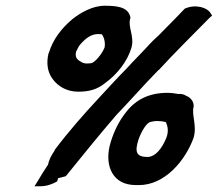

<svg xmlns="http://www.w3.org/2000/svg" viewBox="-20 -651 758 668"><path d="M149 -466C140 -430 146 -398 164 -375C181 -352 211 -332 252 -332C289 -332 318 -339 347 -363C387 -392 423 -437 437 -484C449 -524 424 -557 433 -586L434 -590L433 -593C425 -629 380 -631 344 -631C302 -631 260 -607 230 -583V-582H229C194 -552 164 -514 150 -467ZM100 -3H120C142 -3 162 -10 179 -20L182 -31C188 -32 201 -36 209 -38C267 -110 324 -180 384 -250C433 -301 482 -357 531 -407H532C589 -469 649 -528 708 -588L718 -597L712 -606C702 -624 661 -638 623 -621L619 -617C594 -590 565 -562 540 -536C528 -523 519 -517 503 -500C473 -467 449 -444 419 -411C386 -378 354 -342 323 -309C271 -253 218 -193 170 -129V-127C164 -118 155 -105 150 -89L147 -78C136 -62 120 -36 112 -22ZM245 -472C250 -481 253 -489 258 -495C279 -519 300 -536 331 -532H334C341 -523 345 -511 345 -494C344 -491 344 -487 344 -486C334 -461 309 -433 297 -431H296C293 -431 287 -430 282 -430C277 -430 273 -431 267 -433C250 -442 239 -450 245 -472ZM365 -156C343 -85 365 -16 437 -8C446 -7 455 -7 463 -7C554 -7 624 -92 653 -170C667 -214 645 -252 654 -281C654 -299 643 -312 627 -318C620 -323 610 -325 600 -324C590 -326 576 -328 562 -328C501 -328 453 -306 418 -260C394 -230 376 -193 365 -156ZM462 -166C473 -196 490 -224 504 -227H505C512 -229 519 -230 526 -230C537 -230 547 -229 557 -226C564 -211 567 -194 559 -172C543 -133 521 -107 496 -105H493C452 -105 449 -125 462 -166Z"/></svg>

Font: SolarCharger
Style: 952
Weight: 900
Designer: Mew Too
Foundry: Cannot Into Space Fonts/KineticPlasma Fonts
Version: Version 1.100